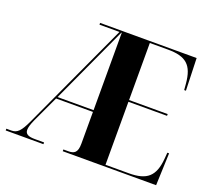

<svg xmlns="http://www.w3.org/2000/svg" viewBox="-121 -871 1135 1028"><g transform="rotate(20 446.5 -357.0)"><path d="M5 0H220V-10H167C130 -10 112 -19 112 -43C112 -57 118 -76 130 -103L200 -253H410V-72C410 -19 390 -10 357 -10H330V0H862L869 -184H859L856 -147C847 -47 806 -10 703 -10H570V-369H790V-379H570V-704H673C777 -704 817 -668 826 -566L829 -530H839L833 -714H283V-704H397L113 -89C85 -29 67 -10 34 -10H5ZM205 -263 408 -704H410V-263Z"/></g></svg>

Font: Noto Serif Display Condensed ExtraBold
Style: Regular
Weight: 800
Width: 3
Designer: Monotype Design Team
Foundry: Monotype Imaging Inc.
Version: Version 2.009